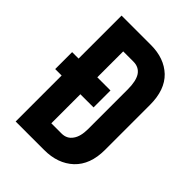

<svg xmlns="http://www.w3.org/2000/svg" viewBox="-202 -788 885 885"><g transform="rotate(45 241.0 -345.0)"><path d="M445.3 -492.2V-198.2Q445.3 -102.5 390.6 -50.8Q335.9 0 247.1 0H61.5V-299.8H19.5V-410.2H61.5V-690.4H252.9Q339.8 -690.4 392.6 -640.6Q445.3 -589.8 445.3 -492.2ZM322.3 -470.7Q322.3 -524.4 304.7 -551.8Q286.1 -579.1 250 -579.1H183.6V-410.2H269.5V-299.8H183.6V-110.4H250Q285.2 -110.4 303.7 -137.7Q322.3 -163.1 322.3 -211.9Z"/></g></svg>

Font: Dinish Condensed
Style: Bold
Weight: 700
Width: 3
Designer: Bert Driehuis
Foundry: Playbeing
Version: Version 3.006; git-39231f3c-release